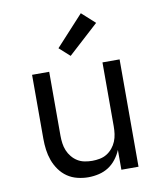

<svg xmlns="http://www.w3.org/2000/svg" viewBox="-86 -838 772 916"><g transform="rotate(-10 300.0 -380.5)"><path d="M268 8Q242 8 215.5 1.5Q189 -5 167 -20Q145 -35 129 -57.5Q113 -80 104 -105Q95 -130 91.5 -156.5Q88 -183 88 -210V-520H171V-210Q171 -192 173.5 -173.5Q176 -155 183 -138Q190 -121 202 -106.5Q214 -92 229.5 -82.5Q245 -73 263.5 -69.5Q282 -66 300 -66Q318 -66 336.5 -69.5Q355 -73 370.5 -82.5Q386 -92 398 -106.5Q410 -121 417 -138Q424 -155 426.5 -173.5Q429 -192 429 -210V-520H512V0H429V-96Q419 -72 403 -51.5Q387 -31 366 -17.5Q345 -4 319.5 2Q294 8 268 8ZM285 -577 234 -623 368 -769 432 -711Z"/></g></svg>

Font: Bmono
Style: Regular
Weight: 400
Monospace: yes
Designer: Belleve Invis
Foundry: Belleve Invis
Version: Version 11.2.2; ttfautohint (v1.8.2)